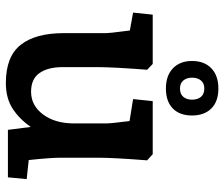

<svg xmlns="http://www.w3.org/2000/svg" viewBox="-75 -683 765 655"><g transform="rotate(90 307.5 -355.5)"><path d="M93 -191V-336Q93 -346 87 -392L84 -416L23 -427L30 -494H198L218 -475Q209 -360 209 -306V-186Q209 -137 229 -108Q249 -79 293 -79Q340 -79 370.5 -120Q401 -161 401 -225V-336Q401 -351 393 -415L318 -427L325 -494H506L527 -475Q518 -360 518 -306V-182Q518 -145 526 -71L591 -64L585 0H423L413 -78Q386 -39 350.5 -16Q315 7 263 7Q173 7 133 -43.5Q93 -94 93 -191ZM188 -628Q188 -670 213 -694Q238 -718 282 -718Q326 -718 350 -694Q374 -670 374 -628Q374 -586 350 -562.5Q326 -539 282 -539Q238 -539 213 -563Q188 -587 188 -628ZM320 -628Q320 -647 310.5 -658.5Q301 -670 282 -670Q264 -670 254.5 -658.5Q245 -647 245 -628Q245 -610 254.5 -598.5Q264 -587 282 -587Q301 -587 310.5 -598.5Q320 -610 320 -628Z"/></g></svg>

Font: Andada Pro
Style: Bold
Weight: 700
Designer: Carolina Giovagnoli
Foundry: Huerta Tipografica
Version: Version 3.005; ttfautohint (v1.8.4)